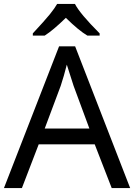

<svg xmlns="http://www.w3.org/2000/svg" viewBox="-20 -951 679 971"><path d="M544.9 0 459 -221.2H175.8L90.8 0H0L278.8 -716.8H359.9L638.2 0ZM432.1 -300.8 352.1 -517.1 317.9 -624Q303.2 -565.4 287.1 -517.1L206.1 -300.8ZM146 -782.2Q207 -847.7 232.2 -878.9Q257.3 -910.2 269 -931.2H358.9Q384.3 -881.8 483.9 -782.2V-771H421.9Q377.9 -796.9 313 -860.8Q249 -798.3 206.1 -771H146Z"/></svg>

Font: Noto Sans Historic
Style: Regular
Weight: 400
Designer: Monotype Design Team
Foundry: Monotype Imaging Inc.
Version: Version 0.71 uh